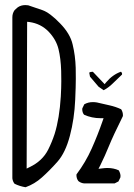

<svg xmlns="http://www.w3.org/2000/svg" viewBox="-20 -769 540 774"><path d="M471.7 -468.3Q472.2 -469.7 472.2 -471.2Q472.2 -475.6 467.8 -480Q434.1 -468.3 407.7 -437L401.9 -429.7L354.5 -479.5Q353 -479.5 351.6 -479.5Q345.7 -479.5 340.8 -477.1L339.8 -475.6L342.8 -460L377.4 -419.4L397.9 -405.3Q418 -416 434.6 -432.6Q453.1 -451.2 471.7 -468.3ZM226.6 -483.4Q227.1 -468.3 227.1 -441.9Q227.1 -415.5 225.1 -379.9Q219.7 -291.5 200.2 -229Q189.5 -196.3 174.3 -166Q150.9 -119.6 99.1 -95.2L87.4 -89.4L89.4 -681.2L98.6 -680.2Q144.5 -673.8 175.8 -641.6Q206.5 -609.4 215.8 -571.3Q225.1 -533.2 226.6 -483.4ZM465.3 -53.7Q465.8 -56.2 465.8 -60.1Q465.8 -64 464.1 -70.1Q462.4 -76.2 458.5 -82.5Q438 -91.8 413.1 -91.8Q403.3 -91.8 392.6 -90.3L377 -88.4L384.3 -102.5Q403.3 -141.1 419.9 -181.9Q436.5 -222.7 475.1 -300.3Q475.6 -302.2 475.6 -303.7Q475.6 -317.9 468.3 -328.6Q446.3 -338.9 420.9 -344.5Q395.5 -350.1 370.6 -356Q362.3 -357.4 354.5 -357.4Q335.4 -357.4 319.8 -348.6L312 -332.5Q311.5 -330.6 311.5 -329.1Q311.5 -315.4 318.8 -306.6Q349.6 -292.5 385.7 -292.5H397.5L393.6 -281.2Q374 -224.6 349.6 -169.9Q325.2 -115.2 288.6 -66.4Q288.1 -64.9 288.1 -63.5Q288.1 -49.3 295.9 -39.1Q305.7 -31.2 317.9 -29.8H442.4L457.5 -37.6ZM283.2 -367.2Q285.6 -421.9 285.6 -451.2Q285.6 -480.5 285.2 -495.6Q283.7 -544.9 272.9 -589.4Q263.2 -632.8 222.2 -674.8Q181.2 -717.3 151.9 -727.8Q122.6 -738.3 93.8 -747.6Q88.4 -748.5 82 -748.5Q64.9 -748.5 51.8 -739.7L39.1 -728.5Q29.8 -715.8 29.8 -699.2V-693.4V-50.3Q31.2 -37.6 38.6 -28.3Q59.1 -18.1 83 -14.2Q119.6 -27.3 148.9 -53.7Q179.7 -81.1 211.7 -117.2Q243.7 -153.3 261.7 -221.4Q279.8 -289.6 283.2 -367.2Z"/></svg>

Font: NaikaiFont
Style: Light
Weight: 300
Version: Version 1.89